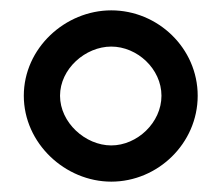

<svg xmlns="http://www.w3.org/2000/svg" viewBox="-20 -711 428 371"><path d="M26 -526C26 -434 106 -360 195 -360C285 -360 362 -434 362 -526C362 -618 285 -691 195 -691C106 -691 26 -618 26 -526ZM96 -526C96 -578 145 -621 195 -621C245 -621 292 -578 292 -526C292 -474 245 -430 195 -430C145 -430 96 -474 96 -526Z"/></svg>

Font: Charger Sport
Style: SeBdNrw
Weight: 600
Designer: Jasper
Foundry: Cannot Into Space Fonts
Version: Version 1.1